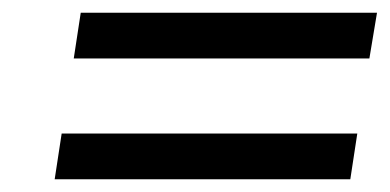

<svg xmlns="http://www.w3.org/2000/svg" viewBox="-20 -435 613 302"><path d="M66 -153H531L542 -225H77ZM96 -343H561L573 -415H107Z"/></svg>

Font: Charger Pro
Style: ExtObl
Weight: 400
Designer: Jasper
Foundry: Cannot Into Space Fonts
Version: Version 1.09